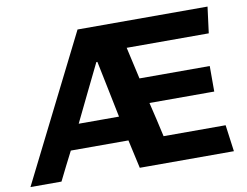

<svg xmlns="http://www.w3.org/2000/svg" viewBox="-75 -791 1154 896"><g transform="rotate(-10 502.0 -343.0)"><path d="M488 -135 518 0H964L947 -126H653C641 -181 628 -236 615 -290H922V-411H589L555 -562H944L960 -686H344L0 0H147C169 -45 192 -90 215 -135ZM404 -521H409C428 -432 445 -342 464 -252H273C317 -342 360 -432 404 -521Z"/></g></svg>

Font: Chivo
Style: Bold
Weight: 700
Designer: Hector Gatti
Foundry: Omnibus-Type
Version: Version 1.003;PS 001.003;hotconv 1.0.70;makeotf.lib2.5.58329